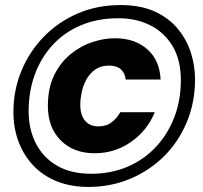

<svg xmlns="http://www.w3.org/2000/svg" viewBox="-20 -731 801 758"><path d="M329 7Q260 7 205 -15Q150 -37 112 -77Q74 -117 53.5 -171Q33 -225 33 -289Q33 -374 64 -450Q95 -526 152 -585Q209 -644 286 -677.5Q363 -711 456 -711Q536 -711 592 -685Q648 -659 683 -616Q718 -573 734 -521.5Q750 -470 750 -418Q750 -327 717.5 -249Q685 -171 627.5 -114Q570 -57 493.5 -25Q417 7 329 7ZM340 -45Q419 -45 484 -73Q549 -101 596 -151.5Q643 -202 668.5 -269Q694 -336 694 -414Q694 -495 661 -549.5Q628 -604 572.5 -631.5Q517 -659 448 -659Q365 -659 299 -631Q233 -603 187 -552.5Q141 -502 117 -435.5Q93 -369 93 -292Q93 -221 121.5 -165Q150 -109 205 -77Q260 -45 340 -45ZM354 -126Q270 -126 219.5 -177Q169 -228 169 -312Q169 -384 194 -434.5Q219 -485 259 -517.5Q299 -550 345 -565Q391 -580 433 -580Q513 -580 562 -536Q611 -492 614 -417H476Q474 -442 457.5 -457Q441 -472 411 -472Q378 -472 356 -456.5Q334 -441 321 -417Q308 -393 302.5 -366.5Q297 -340 297 -318Q297 -275 316.5 -253.5Q336 -232 368 -232Q400 -232 420.5 -248Q441 -264 455 -288H591Q561 -215 497 -170.5Q433 -126 354 -126Z"/></svg>

Font: Rethink Sans ExtraBold
Style: Italic
Weight: 800
Italic angle: -10°
Designer: The Rethink Sans project authors (Hans Thiessen). DM Sans designed by Colophon Foundry.
Foundry: Rethink Communications LLC
Version: Version 1.001